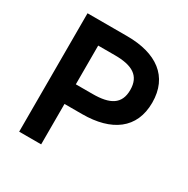

<svg xmlns="http://www.w3.org/2000/svg" viewBox="-159 -841 962 983"><g transform="rotate(30 322.0 -350.0)"><path d="M82 0H212V-239H316C489 -239 598 -315 598 -469C598 -624 489 -700 316 -700H82ZM212 -355V-584H311C413 -584 468 -553 468 -469C468 -385 413 -355 311 -355Z"/></g></svg>

Font: Chess Sans SemiBold
Style: Regular
Weight: 600
Designer: Wolf Bōese
Foundry: Wolf Bōese
Version: Version 7.223;Glyphs 3.3 (3306)